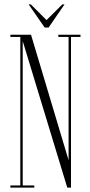

<svg xmlns="http://www.w3.org/2000/svg" viewBox="-20 -859 412 879"><path d="M27.5 0V-10H73V-690H27.5V-700H122L294 -125.5V-690H247V-700H348.5V-690H305V0H288L84 -671V-10H137V0ZM184.5 -733 111 -839H121L193 -767L265.5 -839H275.5L202.5 -733Z"/></svg>

Font: Imbue 100pt ExtraLight
Style: Regular
Weight: 200
Designer: Tyler Finck
Foundry: Etcetera Type Company
Version: Version 1.102; ttfautohint (v1.8.3)